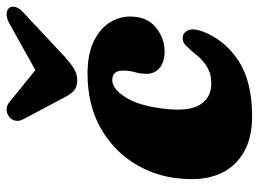

<svg xmlns="http://www.w3.org/2000/svg" viewBox="-119 -633 765 567"><g transform="rotate(-90 263.5 -349.5)"><path d="M310 -400.5Q284.5 -400.5 259.5 -361Q234.5 -321.5 226 -248.5Q217 -175 237.8 -141.5Q258.5 -108 300.5 -108Q329 -108 351 -121.5Q373 -135 393 -162Q405.5 -176 414.2 -184.5Q423 -193 435.5 -192.5Q449 -192.5 456.8 -178Q464.5 -163.5 455 -136Q431 -70 369.2 -28.8Q307.5 12.5 203.5 12.5Q108 12.5 58.5 -43.8Q9 -100 20 -203Q27 -276.5 66.2 -338.2Q105.5 -400 172.5 -436.8Q239.5 -473.5 329.5 -473.5Q389 -473.5 427 -454.2Q465 -435 482.5 -404.8Q500 -374.5 498 -341Q496 -295.5 464.8 -270.8Q433.5 -246 395 -246Q363.5 -246 345.8 -261.2Q328 -276.5 329 -302Q329.5 -320 334 -334.2Q338.5 -348.5 338.5 -368Q339 -400.5 310 -400.5ZM379 -540.5Q360 -523.5 344.5 -513.8Q329 -504 309.5 -504Q290 -504 279.5 -513.5Q269 -523 260 -540.5L195 -663Q188 -676 190.8 -687.2Q193.5 -698.5 202 -705Q212 -712.5 224.2 -712.5Q236.5 -712.5 247.5 -702.5L340 -627.5L474.5 -702.5Q491.5 -712.5 504.5 -712.5Q517.5 -712.5 523.5 -705Q529 -699 526.5 -687.2Q524 -675.5 509 -662Z"/></g></svg>

Font: Fraunces 72pt S050 Black
Style: Italic
Weight: 900
Italic angle: -16°
Version: Version 1.000; ttfautohint (v1.8.3)